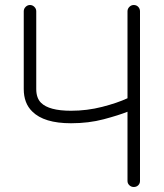

<svg xmlns="http://www.w3.org/2000/svg" viewBox="-20 -735 656 768"><path d="M515 13Q505 13 497.5 6Q490 -1 490 -11V-288Q455 -274 395 -258Q335 -242 264 -242Q156 -242 109 -289Q75 -322 75 -379V-690Q75 -700 82.5 -707.5Q90 -715 100 -715Q110 -715 117.5 -707.5Q125 -700 125 -690V-379Q125 -343 144 -324Q176 -292 264 -292Q328 -292 388.5 -307.5Q449 -323 490 -342V-690Q490 -700 497.5 -707.5Q505 -715 515 -715Q526 -715 533 -707.5Q540 -700 540 -690V-11Q540 -1 533 6Q526 13 515 13Z"/></svg>

Font: Zen Kurenaido
Style: Regular
Weight: 400
Designer: Yoshimichi Ohira
Foundry: Positype
Version: Version 1.001